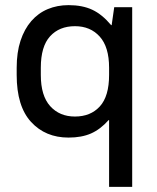

<svg xmlns="http://www.w3.org/2000/svg" viewBox="-20 -528 610 748"><path d="M247 8Q157 8 101 -53Q45 -114 45 -236V-264Q45 -324 60 -369.5Q75 -415 102 -446Q129 -477 166 -492.5Q203 -508 247 -508Q301 -508 339.5 -490Q378 -472 413 -430H415L425 -500H495V200H405V-60H403Q371 -24 334.5 -8Q298 8 247 8ZM272 -74Q333 -74 369 -113.5Q405 -153 405 -236V-264Q405 -345 368.5 -385.5Q332 -426 272 -426Q211 -426 175 -386.5Q139 -347 139 -264V-236Q139 -155 175.5 -114.5Q212 -74 272 -74Z"/></svg>

Font: PT Root UI Medium
Style: Regular
Weight: 500
Designer: Vitaly Kuzmin
Foundry: ParaType Ltd.
Version: Version 2.001G